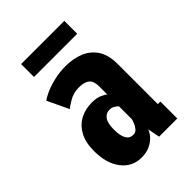

<svg xmlns="http://www.w3.org/2000/svg" viewBox="-199 -747 847 847"><g transform="rotate(-45 225.0 -323.0)"><path d="M175.5 11Q118 11 82.5 -34.8Q47 -80.5 47 -158Q47 -213 66.8 -248Q86.5 -283 119.2 -299.8Q152 -316.5 190.5 -316.5Q222 -316.5 241 -307.5Q260 -298.5 265 -293V-343.5Q265 -377.5 248.2 -390.8Q231.5 -404 199 -404Q164.5 -404 137.8 -388.2Q111 -372.5 102.5 -364.5L55.5 -463.5Q64.5 -472 89.5 -483.5Q114.5 -495 149.5 -503.5Q184.5 -512 223.5 -512Q270.5 -512 308.8 -496.5Q347 -481 369.8 -446.8Q392.5 -412.5 392.5 -356.5V-105.5H408.5V0H295L283.5 -57.5Q280 -43.5 266.2 -27.5Q252.5 -11.5 229.8 -0.2Q207 11 175.5 11ZM220.5 -86Q235 -86 244.2 -97Q253.5 -108 258.5 -121Q263.5 -134 264.5 -140V-220Q260.5 -224.5 249.5 -231.8Q238.5 -239 223.5 -239Q202.5 -239 189.2 -221.2Q176 -203.5 176 -163Q176 -86 220.5 -86ZM91 -576.5V-657H360.5V-576.5Z"/></g></svg>

Font: Trispace Condensed SemiBold
Style: Regular
Weight: 600
Width: 3
Designer: Tyler Finck
Foundry: Etcetera Type Company
Version: Version 1.210; ttfautohint (v1.8.3)